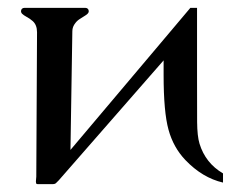

<svg xmlns="http://www.w3.org/2000/svg" viewBox="-20 -462 618 491"><path d="M398.4 -360.8 466.8 -441.9H483.9V-270Q483.9 -186.5 484.1 -150.1Q484.4 -113.8 490.2 -94.7Q505.4 -44.9 550.3 -18.6V4.9Q497.6 -7.3 454.1 -52.7Q423.3 -85 410.9 -130.4Q398.4 -175.8 398.4 -270V-307.6L130.4 -1Q125.5 4.4 122.6 6.8Q119.6 8.8 116.2 8.8H76.2Q72.8 8.8 72.3 6.3Q71.8 4.9 71.8 2Q71.8 -2.4 72.8 -10.3L74.7 -379.4Q74.7 -398.4 63.5 -408.2Q56.2 -414.6 48.3 -418.7Q40.5 -422.9 36.1 -427.2Q33.7 -430.2 33.7 -433.1Q33.7 -437 36.1 -439.5Q38.6 -441.9 42.5 -441.9H198.2Q202.1 -441.9 204.6 -439.5Q207 -437 207 -433.1Q207 -427.7 198.2 -422.4Q192.4 -418.5 185.1 -414.1Q177.7 -409.7 172.9 -403.3Q165 -393.6 165 -382.3L160.2 -78.6Z"/></svg>

Font: Caudex
Style: Regular
Weight: 400
Version: Version 1.01